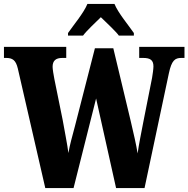

<svg xmlns="http://www.w3.org/2000/svg" viewBox="-25 -951 953 971"><path d="M319 -784V-771H395C413 -796 458 -837 485 -864C510 -840 565 -788 576 -771H652V-784C626 -822 572 -886 554 -931H417C399 -886 345 -822 319 -784ZM65 -605 204 0H347L461 -453L562 0H706L829 -580C843 -646 860 -658 892 -658H908V-714H679V-658H699C735 -658 751 -647 751 -615C751 -603 747 -574 744 -557L700 -335C689 -278 677 -219 671 -175C664 -219 651 -275 636 -339L548 -707H455L354 -313C340 -260 328 -219 321 -177C316 -218 300 -298 292 -344L250 -551C246 -571 241 -602 241 -613C241 -644 257 -658 290 -658H310V-714H-5V-658H6C38 -658 55 -647 65 -605Z"/></svg>

Font: Noto Serif Hebrew ExtraCondensed Black
Style: Regular
Weight: 900
Width: 2
Designer: Monotype Design Team
Foundry: Monotype Imaging Inc.
Version: Version 2.004